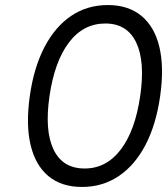

<svg xmlns="http://www.w3.org/2000/svg" viewBox="-20 -730 661 760"><path d="M305 10Q223 10 171.5 -33Q120 -76 101 -156.5Q82 -237 98 -350Q114 -463 156 -543.5Q198 -624 261.5 -667Q325 -710 407 -710Q488 -710 540 -667Q592 -624 611 -543.5Q630 -463 614 -350Q598 -237 556 -156.5Q514 -76 450 -33Q386 10 305 10ZM315 -63Q401 -63 458 -138Q515 -213 535 -350Q555 -487 519 -562Q483 -637 397 -637Q310 -637 253 -562Q196 -487 176 -350Q156 -213 192 -138Q228 -63 315 -63Z"/></svg>

Font: Lexend Light
Style: Italic
Weight: 300
Italic angle: -8.13011°
Designer: Bonnie Shaver-Troup, Thomas Jockin
Foundry: Lexend
Version: Version 1.007